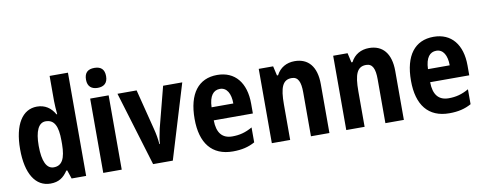

<svg xmlns="http://www.w3.org/2000/svg" viewBox="-64 -1071 3503 1392"><g transform="rotate(-10 1687.0 -375.5)"><path d="M214 10C275 10 311 -16 342 -63H349L370 0H477V-760H342V-575C342 -547 345 -512 348 -477H343C314 -528 271 -557 212 -557C105 -557 39 -454 39 -273C39 -93 104 10 214 10ZM257 -102C205 -102 176 -159 176 -274C176 -383 204 -441 256 -441C320 -441 345 -390 345 -283V-256C344 -151 318 -102 257 -102Z M671 -761C624 -761 597 -739 597 -687C597 -637 626 -614 671 -614C717 -614 745 -637 745 -687C745 -738 719 -761 671 -761ZM739 -547H603V0H739Z M970 0H1115L1281 -547H1140L1062 -246C1053 -204 1045 -166 1044 -135H1040C1037 -174 1030 -213 1020 -251L945 -547H804Z M1539 -556C1401 -556 1323 -456 1323 -270C1323 -92 1402 10 1557 10C1622 10 1672 -2 1719 -28V-138C1668 -109 1624 -98 1571 -98C1497 -98 1459 -144 1458 -236H1746V-309C1746 -462 1670 -556 1539 -556ZM1541 -453C1592 -453 1619 -405 1619 -332H1459C1462 -417 1494 -453 1541 -453Z M2109 -557C2050 -557 2001 -530 1974 -477H1966L1950 -547H1844V0H1979V-261C1979 -387 2001 -440 2067 -440C2115 -440 2132 -400 2132 -323V0H2268V-360C2268 -491 2208 -557 2109 -557Z M2657 -557C2598 -557 2549 -530 2522 -477H2514L2498 -547H2392V0H2527V-261C2527 -387 2549 -440 2615 -440C2663 -440 2680 -400 2680 -323V0H2816V-360C2816 -491 2756 -557 2657 -557Z M3132 -556C2994 -556 2916 -456 2916 -270C2916 -92 2995 10 3150 10C3215 10 3265 -2 3312 -28V-138C3261 -109 3217 -98 3164 -98C3090 -98 3052 -144 3051 -236H3339V-309C3339 -462 3263 -556 3132 -556ZM3134 -453C3185 -453 3212 -405 3212 -332H3052C3055 -417 3087 -453 3134 -453Z"/></g></svg>

Font: Noto Sans Ethiopic Condensed
Style: Bold
Weight: 700
Width: 3
Designer: Monotype Design Team
Foundry: Monotype Imaging Inc.
Version: Version 2.102